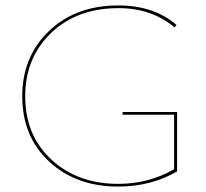

<svg xmlns="http://www.w3.org/2000/svg" viewBox="-20 -683 759 708"><path d="M432 -270H633V-51Q537 5 416 5Q261 5 161.5 -87Q62 -179 62 -328Q62 -474 160.5 -568.5Q259 -663 417 -663Q547 -663 631 -591L624 -582Q539 -653 417 -653Q264 -653 168.5 -561.5Q73 -470 73 -328Q73 -184 169.5 -94.5Q266 -5 416 -5Q528 -5 622 -59V-260H432Z"/></svg>

Font: EauTest Hairline
Style: Regular
Weight: 250
Designer: Christian Thalmann (Catharsis Fonts)
Version: Version 0.001;PS 000.001;hotconv 1.0.88;makeotf.lib2.5.64775